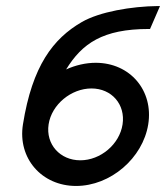

<svg xmlns="http://www.w3.org/2000/svg" viewBox="-20 -605 550 636"><path d="M56 -193C38 -81 118 11 232 11C346 11 453 -81 471 -193C489 -305 411 -397 297 -397C264 -397 230 -389 199 -375C252 -461 320 -509 473 -509H477L510 -585H503C415 -584 310 -566 251 -532C156 -477 87 -387 56 -193ZM141 -193C151 -259 216 -312 283 -312C350 -312 396 -259 386 -193C376 -127 313 -74 246 -74C179 -74 131 -127 141 -193Z"/></svg>

Font: Charger Pro
Style: BdObl
Weight: 700
Designer: Jasper
Foundry: Cannot Into Space Fonts
Version: Version 1.09